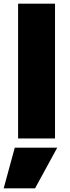

<svg xmlns="http://www.w3.org/2000/svg" viewBox="-39 -750 377 1040"><path d="M151 270H-19L41 50H271ZM59 0V-730H259V0Z"/></svg>

Font: M PLUS 1 Black
Style: Regular
Weight: 900
Designer: Coji Morishita
Foundry: UNDERFOREST DESIGN
Version: Version 1.001